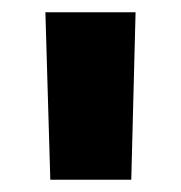

<svg xmlns="http://www.w3.org/2000/svg" viewBox="-20 -720 295 313"><path d="M62 -427 54 -700H201L194 -427Z"/></svg>

Font: Georama ExtraExtended SemiBold
Style: Regular
Weight: 600
Width: 8
Designer: Jean-Baptiste Levee
Foundry: Production Type
Version: Version 1.000